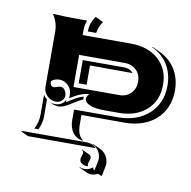

<svg xmlns="http://www.w3.org/2000/svg" viewBox="-71 -559 743 747"><g transform="rotate(10 300.5 -185.0)"><path d="M39.1 0 46.9 -2H298.8Q321.3 -2 336.9 14.6Q331.8 14.2 327.9 14.2L69.1 13.9ZM81.8 -471.7Q125.5 -468.8 187.5 -468.8H217.3Q210 -448.5 210 -429.7V-410.2H400.4Q469 -410.2 510.4 -372.9Q551.8 -335.7 551.8 -273.4Q551.8 -211.2 510.4 -174Q469 -136.7 400.4 -136.7H343.8Q307.1 -136.7 286.3 -145.5Q265.4 -154.3 265.4 -169.9Q265.4 -177.5 275.4 -188.5Q265.1 -188.5 249 -183.3Q232.9 -178.2 220.7 -170.9L201.2 -159.2V-173.8Q201.2 -194.3 186.5 -209.1Q171.9 -223.9 151.4 -223.9Q133.3 -223.9 119.4 -212.2Q119.4 -191.4 134.5 -191.2Q139.6 -191.2 147.3 -194.2Q155 -197.3 160.2 -197.3Q171.6 -197.3 178.1 -187.3Q184.6 -177.2 184.6 -166.3Q184.6 -154.1 175.2 -145.5Q165.8 -137 152.3 -137Q131.8 -137 117.2 -151.9Q102.5 -166.7 102.5 -187.7V-405.3Q102.5 -440.9 81.8 -471.7ZM87.9 -19.5Q102.5 -45.9 102.5 -76.2V-154.8Q108.4 -146 116.7 -139.6L117.2 -71.3Q117.2 -64.7 116.2 -58Q115.2 -51.3 113.4 -44.9Q111.6 -38.6 110.4 -34.7Q109.1 -30.8 106.8 -25.3Q104.5 -19.8 104.5 -19.5ZM127.4 -132.3H127.9Q139.4 -127 152.3 -127.2Q165.3 -127.2 175.9 -133.9Q186.5 -140.6 191.4 -151.9V-141.8L206.3 -150.9Q220.9 -160.4 232.2 -166.1Q243.4 -171.9 256.3 -175.3Q255.6 -172.1 255.6 -169.9Q255.9 -166.7 256.3 -164.1Q241.9 -158.2 220.5 -144.3L205.6 -135.3Q198 -130.9 193.2 -128.3Q188.5 -125.7 180.8 -123.2Q173.1 -120.6 166.5 -120.6Q152.8 -120.6 141.6 -125.7ZM210 -205.1H390.6Q419.2 -205.1 436.6 -223.1Q454.1 -241.2 454.1 -268.6Q454.1 -297.1 436 -314.6Q418 -332 390.6 -332H210ZM227.5 -78.1V-119.1H400.4Q476.3 -119.1 522.8 -161.6Q569.3 -204.1 569.3 -273.4Q569.3 -320.8 547 -356.4Q524.7 -392.1 484.6 -410.6L485.8 -412.1L516.1 -398.2Q556.4 -379.4 578.9 -343.3Q601.3 -307.1 601.3 -259.3Q601.3 -224.6 589 -195.4Q576.7 -166.3 554.4 -146Q532.2 -125.7 500.4 -114.4Q468.5 -103 430.4 -103L259.5 -103.3V-64Q259.5 -26.1 280.8 -7.6L282.2 -5.1Q255.1 -9.8 241.3 -29.1Q227.5 -48.3 227.5 -78.1ZM227.5 -222.7V-314.5H390.6Q414.3 -314.5 427 -298.1L424.3 -298.3Q422.9 -298.3 420.7 -298.3L258.8 -298.8V-224.6V-222.7ZM227.5 -427.7V-429.7Q227.5 -458.5 245.4 -486.3L249 -488.3L279.1 -474.1Q264.6 -453.1 260.7 -429.7V-427.7ZM284.4 30.5 285.6 28.8 315.7 43Q323.5 46.6 323.5 55.7Q323.5 60.8 320.4 68.2Q317.4 75.7 317.4 81.1Q317.4 85 319.3 88.6Q317.4 88.9 315.4 88.9Q303.2 88.9 294.3 82.8Q285.4 76.7 285.4 67.4Q285.4 61.5 288.3 53.8Q291.3 46.1 291.3 41.7Q291.5 33.7 284.4 30.5ZM287.1 99.1 288.8 97.7Q297.6 101.6 307.6 101.6Q316.9 101.6 324.3 98.6Q331.8 95.7 339.6 89.4Q340.6 96.7 346.4 100.8Q347.4 95.2 351.4 77.9Q355.5 60.5 355.5 53.7Q355.5 36.4 346.2 22.1Q336.9 7.8 321.8 1L323.2 -0.5L353.3 13.7Q368.7 20.8 378.1 35.4Q387.5 50 387.5 67.9Q387.5 75.2 383.3 92.8Q379.2 110.4 378.2 117.7L363 110.6Q351.3 117.4 337.6 117.7Q326.9 117.7 317.1 113Z"/></g></svg>

Font: AgreloyS1
Style: Medium
Weight: 400
Designer: gluk
Foundry: gluk
Version: Version 0.27